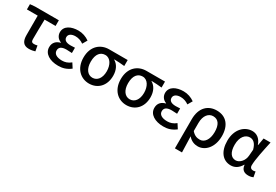

<svg xmlns="http://www.w3.org/2000/svg" viewBox="51 -1545 3919 2727"><g transform="rotate(30 2010.5 -182.0)"><path d="M332 14C371 14 406 6 432 -2L416 -90C396 -84 379 -82 360 -82C331 -82 315 -95 315 -134C315 -230 317 -343 320 -458H500V-551H109L30 -544V-458H207V-140C207 -44 239 14 332 14Z M812 14C886 14 945 -3 1013 -54L965 -129C917 -90 870 -77 824 -77C736 -77 686 -110 686 -164C686 -218 724 -245 804 -245C832 -245 861 -243 893 -241V-328C867 -326 843 -325 821 -325C745 -325 711 -353 711 -398C711 -447 758 -473 820 -473C868 -473 912 -458 953 -429L997 -505C945 -542 882 -564 816 -564C699 -564 597 -516 597 -413C597 -363 626 -313 683 -293V-288C619 -272 571 -231 571 -153C571 -48 674 14 812 14Z M1318 14C1457 14 1563 -86 1563 -253C1563 -350 1524 -423 1461 -459V-464C1521 -463 1568 -459 1629 -453V-551H1324C1191 -551 1067 -461 1067 -269C1067 -87 1182 14 1318 14ZM1319 -82C1241 -82 1186 -152 1186 -269C1186 -397 1243 -455 1320 -455C1404 -455 1452 -366 1452 -263C1452 -151 1398 -82 1319 -82Z M1930 14C2069 14 2175 -86 2175 -253C2175 -350 2136 -423 2073 -459V-464C2133 -463 2180 -459 2241 -453V-551H1936C1803 -551 1679 -461 1679 -269C1679 -87 1794 14 1930 14ZM1931 -82C1853 -82 1798 -152 1798 -269C1798 -397 1855 -455 1932 -455C2016 -455 2064 -366 2064 -263C2064 -151 2010 -82 1931 -82Z M2537 14C2611 14 2670 -3 2738 -54L2690 -129C2642 -90 2595 -77 2549 -77C2461 -77 2411 -110 2411 -164C2411 -218 2449 -245 2529 -245C2557 -245 2586 -243 2618 -241V-328C2592 -326 2568 -325 2546 -325C2470 -325 2436 -353 2436 -398C2436 -447 2483 -473 2545 -473C2593 -473 2637 -458 2678 -429L2722 -505C2670 -542 2607 -564 2541 -564C2424 -564 2322 -516 2322 -413C2322 -363 2351 -313 2408 -293V-288C2344 -272 2296 -231 2296 -153C2296 -48 2399 14 2537 14Z M2837 200H2953C2951 108 2949 35 2945 -60C2991 -5 3047 14 3102 14C3218 14 3329 -95 3329 -284C3329 -458 3241 -564 3086 -564C2947 -564 2837 -472 2837 -276ZM3080 -83C3036 -83 2992 -93 2946 -147V-279C2946 -403 3008 -468 3081 -468C3171 -468 3211 -397 3211 -282C3211 -154 3152 -83 3080 -83Z M3642 14C3711 14 3766 -22 3807 -92H3811C3817 -18 3861 14 3930 14C3966 14 3992 6 4009 -2L3993 -89C3982 -84 3968 -82 3956 -82C3925 -82 3902 -99 3902 -137C3902 -231 3942 -411 3972 -551H3858L3837 -431H3833C3801 -527 3736 -564 3669 -564C3542 -564 3427 -455 3427 -268C3427 -87 3514 14 3642 14ZM3667 -83C3592 -83 3546 -148 3546 -269C3546 -403 3613 -468 3684 -468C3733 -468 3782 -440 3809 -338L3801 -237C3795 -152 3732 -83 3667 -83Z"/></g></svg>

Font: ChiuKong Gothic CL Medium
Style: Regular
Weight: 500
Designer: Ryoko NISHIZUKA 西塚涼子 (kana, bopomofo & ideographs); Paul D. Hunt (Latin, Greek & Cyrillic); Sandoll Communications 산돌커뮤니
Foundry: Adobe
Version: Version 1.300